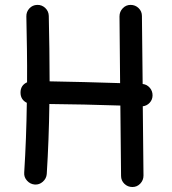

<svg xmlns="http://www.w3.org/2000/svg" viewBox="-20 -709 704 786"><path d="M604.5 -317.4Q604 -300.3 592.5 -288.1Q581.1 -275.9 564.5 -273.9L567.4 9.8Q567.4 28.8 554.2 42.7Q541 56.6 522 56.6Q502.9 56.6 489.3 43.5Q475.6 30.3 475.6 11.2L472.7 -276.9Q402.3 -279.3 324.7 -281Q247.1 -282.7 182.1 -283.2Q181.2 -210.9 178.5 -139.2Q175.8 -67.4 171.4 3.4Q169.9 22 155.3 34.9Q140.6 47.9 122.1 46.4Q103.5 44.9 90.6 30.5Q77.6 16.1 79.1 -2.4Q83.5 -72.8 86.2 -144.3Q88.9 -215.8 89.8 -288.1Q64 -300.8 64 -330.1Q64 -359.9 90.8 -372.1Q91.3 -439.5 90.3 -506.8Q89.4 -574.2 87.9 -641.6Q87.4 -660.6 100.3 -674.6Q113.3 -688.5 132.3 -689Q151.4 -689.5 165.3 -676.3Q179.2 -663.1 179.7 -644Q181.2 -577.1 182.1 -510Q183.1 -442.9 183.1 -376Q247.6 -375 324.7 -373Q401.9 -371.1 471.7 -368.7L469.2 -642.1Q469.2 -661.1 482.4 -675Q495.6 -689 514.6 -689Q533.7 -689 547.4 -675.8Q561 -662.6 561 -643.6L564 -365.2Q581.5 -363.3 593.3 -349.6Q605 -335.9 604.5 -317.4Z"/></svg>

Font: Mikhak-DS1-FD Medium
Style: Regular
Weight: 500
Designer: Amin Abedi
Version: Version 3.2